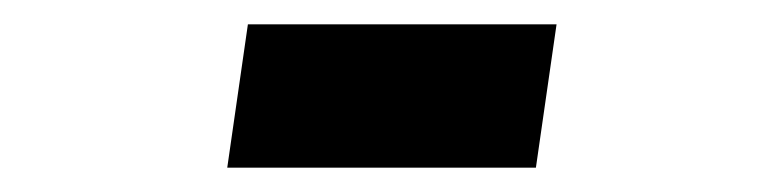

<svg xmlns="http://www.w3.org/2000/svg" viewBox="-20 -351 640 158"><path d="M167 -213 184 -331H438L421 -213Z"/></svg>

Font: Chivo Mono SemiBold
Style: Italic
Weight: 600
Italic angle: -8.05°
Monospace: yes
Version: Version 1.008